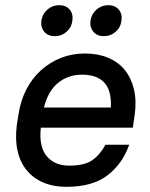

<svg xmlns="http://www.w3.org/2000/svg" viewBox="-20 -715 580 743"><path d="M237 8Q187 8 148 -8.5Q109 -25 83.5 -56Q58 -87 48 -131Q38 -175 45 -231L51 -269Q59 -324 81.5 -368Q104 -412 138.5 -443Q173 -474 216 -491Q259 -508 309 -508Q359 -508 398.5 -491.5Q438 -475 463 -444Q488 -413 498.5 -368.5Q509 -324 501 -269L494 -221H138Q130 -148 160.5 -111Q191 -74 248 -74Q307 -74 337 -95Q367 -116 388 -155H480Q454 -81 396 -36.5Q338 8 237 8ZM298 -426Q244 -426 205 -394.5Q166 -363 150 -299H409Q412 -365 383.5 -395.5Q355 -426 298 -426ZM192 -575Q166 -575 151.5 -592Q137 -609 140 -635Q144 -661 163.5 -678Q183 -695 209 -695Q235 -695 249.5 -678Q264 -661 260 -635Q257 -609 237.5 -592Q218 -575 192 -575ZM382 -575Q356 -575 341.5 -592Q327 -609 330 -635Q334 -661 353.5 -678Q373 -695 399 -695Q425 -695 439.5 -678Q454 -661 450 -635Q447 -609 427.5 -592Q408 -575 382 -575Z"/></svg>

Font: Retni Sans Medium
Style: Italic
Weight: 500
Italic angle: -8°
Designer: Vitaly Kuzmin
Foundry: ParaType Ltd.
Version: Version 1.00;June 10, 2019;FontCreator 11.5.0.2425 64-bit; t